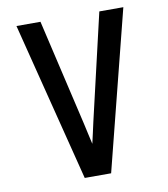

<svg xmlns="http://www.w3.org/2000/svg" viewBox="-82 -805 765 874"><g transform="rotate(-10 300.0 -367.5)"><path d="M239 0 53 -735H164L278 -245Q283 -220 289 -195.5Q295 -171 300 -147Q305 -171 311 -195.5Q317 -220 322 -245L436 -735H547L361 0Z"/></g></svg>

Font: Iosevka Aile Semibold
Style: Regular
Weight: 600
Designer: Belleve Invis
Foundry: Belleve Invis
Version: Version 31.1.0; ttfautohint (v1.8.4)